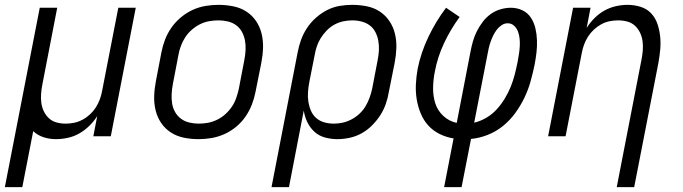

<svg xmlns="http://www.w3.org/2000/svg" viewBox="-47 -562 2817 792"><path d="M-27 210 117 -530H189L128 -215Q124 -195 122.5 -175.5Q121 -156 123.5 -137.5Q126 -119 134 -102.5Q142 -86 155 -74Q168 -62 186 -57Q204 -52 224 -52Q241 -52 258.5 -55.5Q276 -59 293 -68Q310 -77 324 -90Q338 -103 348 -118.5Q358 -134 364.5 -151.5Q371 -169 374 -186L441 -530H513L410 0H338L354 -83Q340 -61 321 -42.5Q302 -24 280 -11.5Q258 1 233 6.5Q208 12 184 12Q157 12 132.5 4Q108 -4 90 -21L45 210Z M772 12Q741 12 711.5 6Q682 0 658 -15.5Q634 -31 618 -54.5Q602 -78 595 -106.5Q588 -135 589 -165.5Q590 -196 596 -227L619 -347Q624 -373 634 -399Q644 -425 660.5 -448.5Q677 -472 700 -491Q723 -510 748.5 -521.5Q774 -533 801 -537.5Q828 -542 854 -542Q885 -542 915 -536Q945 -530 969 -514.5Q993 -499 1009 -475.5Q1025 -452 1032 -423.5Q1039 -395 1038 -364.5Q1037 -334 1031 -303L1007 -183Q1002 -157 992 -131Q982 -105 966 -81.5Q950 -58 927 -39Q904 -20 878 -8.5Q852 3 825 7.5Q798 12 772 12ZM773 -52Q792 -52 811 -55.5Q830 -59 848.5 -68Q867 -77 882.5 -91Q898 -105 909.5 -122Q921 -139 927.5 -158Q934 -177 938 -195L961 -315Q965 -336 966 -356Q967 -376 963.5 -395Q960 -414 951 -430.5Q942 -447 927 -458Q912 -469 893 -473.5Q874 -478 854 -478Q835 -478 815.5 -474.5Q796 -471 778 -462Q760 -453 744 -439Q728 -425 717 -408Q706 -391 699 -372Q692 -353 689 -335L666 -215Q662 -194 661 -174Q660 -154 663 -135Q666 -116 675.5 -99.5Q685 -83 700 -72Q715 -61 734 -56.5Q753 -52 773 -52Z M1073 210 1181 -347Q1186 -373 1195 -398Q1204 -423 1219.5 -446.5Q1235 -470 1256.5 -489Q1278 -508 1302.5 -520.5Q1327 -533 1353.5 -537.5Q1380 -542 1406 -542Q1437 -542 1466.5 -536Q1496 -530 1519.5 -514.5Q1543 -499 1559 -475.5Q1575 -452 1582 -423.5Q1589 -395 1588 -364.5Q1587 -334 1581 -303L1557 -183Q1553 -158 1544.5 -133.5Q1536 -109 1521.5 -86.5Q1507 -64 1487.5 -44.5Q1468 -25 1444.5 -12Q1421 1 1395 6.5Q1369 12 1345 12Q1318 12 1293 5Q1268 -2 1250 -18.5Q1232 -35 1221 -57.5Q1210 -80 1206 -106L1145 210ZM1330 -52Q1348 -52 1366.5 -56Q1385 -60 1403 -69.5Q1421 -79 1436 -93Q1451 -107 1461 -124Q1471 -141 1477.5 -159Q1484 -177 1488 -195L1511 -315Q1515 -335 1516 -355Q1517 -375 1513.5 -394Q1510 -413 1501.5 -429.5Q1493 -446 1478.5 -457Q1464 -468 1445 -473Q1426 -478 1406 -478Q1388 -478 1369 -474Q1350 -470 1332.5 -460.5Q1315 -451 1301 -436.5Q1287 -422 1276.5 -405.5Q1266 -389 1260 -371Q1254 -353 1251 -335L1229 -224Q1225 -203 1223.5 -182.5Q1222 -162 1225 -142.5Q1228 -123 1235.5 -105.5Q1243 -88 1257 -75.5Q1271 -63 1290 -57.5Q1309 -52 1330 -52Z M1785 210 1824 9Q1793 4 1766 -9.5Q1739 -23 1719.5 -44.5Q1700 -66 1688.5 -94Q1677 -122 1672 -152Q1667 -182 1668.5 -214Q1670 -246 1676 -279Q1689 -344 1719.5 -408.5Q1750 -473 1793 -530L1849 -492Q1811 -440 1784.5 -383.5Q1758 -327 1747 -268Q1740 -234 1739.5 -200Q1739 -166 1748.5 -136Q1758 -106 1781.5 -84Q1805 -62 1837 -55L1894 -350Q1898 -371 1904 -392Q1910 -413 1920 -433Q1930 -453 1944 -471.5Q1958 -490 1976.5 -503.5Q1995 -517 2017 -523.5Q2039 -530 2060 -530Q2086 -530 2108 -519.5Q2130 -509 2143 -489Q2156 -469 2161.5 -445.5Q2167 -422 2168 -396.5Q2169 -371 2166 -345.5Q2163 -320 2158 -294Q2151 -260 2141.5 -226Q2132 -192 2116.5 -159.5Q2101 -127 2079 -96.5Q2057 -66 2028 -42.5Q1999 -19 1964.5 -5.5Q1930 8 1896 11L1857 210ZM1909 -56Q1935 -62 1959.5 -76.5Q1984 -91 2002.5 -111.5Q2021 -132 2035.5 -156Q2050 -180 2060 -205Q2070 -230 2076.5 -255.5Q2083 -281 2088 -306Q2091 -322 2093.5 -338Q2096 -354 2097 -370Q2098 -386 2096.5 -401.5Q2095 -417 2090 -431Q2085 -445 2074 -455.5Q2063 -466 2047 -466Q2034 -466 2022 -458Q2010 -450 2001.5 -438.5Q1993 -427 1987 -414.5Q1981 -402 1976.5 -389Q1972 -376 1969 -363Q1966 -350 1964 -338Z M2497 210 2599 -315Q2603 -335 2604.5 -354.5Q2606 -374 2603.5 -392.5Q2601 -411 2593 -427.5Q2585 -444 2572 -456Q2559 -468 2541 -473Q2523 -478 2503 -478Q2486 -478 2468 -474.5Q2450 -471 2433.5 -462Q2417 -453 2403 -440Q2389 -427 2379 -411.5Q2369 -396 2362.5 -378.5Q2356 -361 2353 -344L2286 0H2214L2317 -530H2389L2373 -447Q2387 -469 2405.5 -487.5Q2424 -506 2446.5 -518.5Q2469 -531 2493.5 -536.5Q2518 -542 2542 -542Q2569 -542 2595 -534Q2621 -526 2638.5 -507.5Q2656 -489 2664.5 -464.5Q2673 -440 2676 -413Q2679 -386 2676.5 -358.5Q2674 -331 2669 -303L2569 210Z"/></svg>

Font: Lode Term
Style: Italic
Weight: 400
Italic angle: -11°
Monospace: yes
Designer: Belleve Invis
Foundry: Belleve Invis
Version: Version 29.2.0